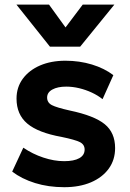

<svg xmlns="http://www.w3.org/2000/svg" viewBox="-20 -784 553 819"><path d="M254 14.5Q186.5 14.5 129.5 -3.2Q72.5 -21 32 -52L79.5 -154Q119 -127 165 -111.8Q211 -96.5 253.5 -96.5Q295.5 -96.5 318.2 -109.2Q341 -122 341 -146Q341 -167.5 320.8 -177.8Q300.5 -188 242.5 -200Q142.5 -218 96.5 -256.8Q50.5 -295.5 50.5 -363.5Q50.5 -411.5 77.2 -448Q104 -484.5 151 -504.8Q198 -525 259 -525Q319 -525 372.2 -508.8Q425.5 -492.5 463.5 -463.5L417.5 -361Q397.5 -377 371.8 -389Q346 -401 317.8 -407.8Q289.5 -414.5 262.5 -414.5Q226 -414.5 203.5 -402.2Q181 -390 181 -368Q181 -346 201.5 -335.5Q222 -325 278 -312.5Q382.5 -290.5 426.8 -254.2Q471 -218 471 -152.5Q471 -102 443.8 -64.5Q416.5 -27 367.8 -6.2Q319 14.5 254 14.5ZM193 -585 50 -764.5H189L259.5 -667L333 -764.5H468L322 -585Z"/></svg>

Font: Geologica Cursive SemiBold
Style: Regular
Weight: 600
Designer: Sindre Bremnes, Frode Helland
Foundry: Monokrom Skriftforlag AS
Version: Version 1.010;gftools[0.9.28]